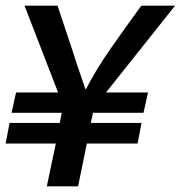

<svg xmlns="http://www.w3.org/2000/svg" viewBox="-38 -661 641 681"><path d="M160 -152H-18L-4 -225H174L181 -261H3L19 -333H168L49 -641H166L224 -467Q225 -464 227.5 -455.5Q230 -447 234 -436Q236 -428 238 -424Q238 -422 240 -418Q242 -413 243.5 -407.5Q245 -402 247 -397Q251 -386 254.5 -375.5Q258 -365 261 -357Q261 -355 262 -355V-352Q264 -349 266 -343Q303 -415 354 -488Q405 -561 459 -635L464 -641H583L338 -333H487L471 -261H292L284 -225H464L450 -152H270L239 0H128Z"/></svg>

Font: Codetta
Style: Bold Italic
Weight: 700
Italic angle: -11°
Designer: Ulrich Proeller
Foundry: PROSA GmbH
Version: Version 2.00;September 29, 2018;FontCreator 11.5.0.2427 64-b